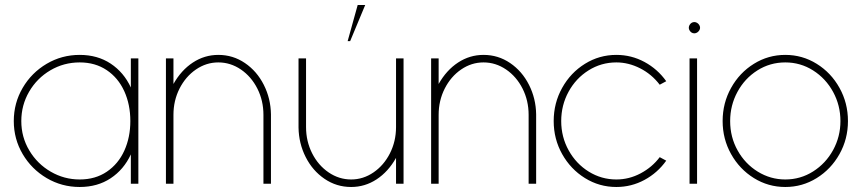

<svg xmlns="http://www.w3.org/2000/svg" viewBox="-20 -733 3433 766"><path d="M532 -500V0H502V-117Q474 -56.5 421.5 -21.8Q369 13 298 13Q226.5 13 166.2 -22.5Q106 -58 70.5 -118.2Q35 -178.5 35 -250Q35 -322 70.5 -382.5Q106 -443 166.2 -478.5Q226.5 -514 298 -514Q369 -514 421.5 -479.2Q474 -444.5 502 -384V-500ZM298 -17Q360.5 -17 406.2 -48Q452 -79 476 -132Q500 -185 500 -250Q500 -316 475.8 -369.2Q451.5 -422.5 405.8 -453.2Q360 -484 298 -484Q234.5 -484 181 -452.5Q127.5 -421 96.2 -367.2Q65 -313.5 65 -250Q65 -186 97 -132.5Q129 -79 182.5 -48Q236 -17 298 -17Z M1061 0H1031V-275Q1031 -331.5 1006.8 -379.5Q982.5 -427.5 941 -455.8Q899.5 -484 851 -484Q803 -484 761.8 -455.8Q720.5 -427.5 696.2 -379.5Q672 -331.5 672 -275V0H642V-500H672V-398Q703 -453 749.5 -483.5Q796 -514 851 -514Q909.5 -514 957.2 -481.5Q1005 -449 1032.5 -394.5Q1060 -340 1061 -277Z M1171 -500H1201V-226Q1201 -169.5 1225.2 -121.5Q1249.5 -73.5 1291 -45.2Q1332.5 -17 1381 -17Q1429 -17 1470.2 -45.2Q1511.5 -73.5 1535.8 -121.5Q1560 -169.5 1560 -226V-500H1590V0H1560V-103Q1529 -48 1482.5 -17.5Q1436 13 1381 13Q1322.5 13 1274.8 -19.5Q1227 -52 1199.5 -106.5Q1172 -161 1171 -224ZM1407 -713H1437L1377 -569H1367Z M2119 0H2089V-275Q2089 -331.5 2064.8 -379.5Q2040.5 -427.5 1999 -455.8Q1957.5 -484 1909 -484Q1861 -484 1819.8 -455.8Q1778.5 -427.5 1754.2 -379.5Q1730 -331.5 1730 -275V0H1700V-500H1730V-398Q1761 -453 1807.5 -483.5Q1854 -514 1909 -514Q1967.5 -514 2015.2 -481.5Q2063 -449 2090.5 -394.5Q2118 -340 2119 -277Z M2638 -92Q2603.5 -43.5 2551.2 -15.2Q2499 13 2439 13Q2371 13 2313.8 -22.5Q2256.5 -58 2222.8 -118.2Q2189 -178.5 2189 -250Q2189 -322 2222.8 -382.5Q2256.5 -443 2313.8 -478.5Q2371 -514 2439 -514Q2499 -514 2551.2 -485.8Q2603.5 -457.5 2638 -409L2612 -395Q2580 -437 2533.8 -460.5Q2487.5 -484 2439 -484Q2378.5 -484 2328 -452.2Q2277.5 -420.5 2248.2 -366.8Q2219 -313 2219 -250Q2219 -186.5 2248.8 -133Q2278.5 -79.5 2329 -48.2Q2379.5 -17 2439 -17Q2490 -17 2536 -41.5Q2582 -66 2612 -106Z M2761 -500V0H2731V-500ZM2750 -600Q2744 -600 2739 -603.2Q2734 -606.5 2731 -611.8Q2728 -617 2728 -622Q2728 -628 2731 -633.2Q2734 -638.5 2739 -641.8Q2744 -645 2750 -645Q2756 -645 2761.2 -641.8Q2766.5 -638.5 2769.8 -633.2Q2773 -628 2773 -622Q2773 -617 2769.8 -611.8Q2766.5 -606.5 2761.2 -603.2Q2756 -600 2750 -600Z M3113 13Q3045 13 2987.8 -22.5Q2930.5 -58 2896.8 -118.2Q2863 -178.5 2863 -250Q2863 -322 2896.8 -382.5Q2930.5 -443 2987.8 -478.5Q3045 -514 3113 -514Q3181 -514 3238.2 -478.5Q3295.5 -443 3329.2 -382.5Q3363 -322 3363 -250Q3363 -178.5 3329.2 -118.2Q3295.5 -58 3238.2 -22.5Q3181 13 3113 13ZM3113 -17Q3173.5 -17 3224 -49Q3274.5 -81 3303.8 -134.5Q3333 -188 3333 -250Q3333 -312.5 3303.8 -366.2Q3274.5 -420 3224 -452Q3173.5 -484 3113 -484Q3052 -484 3001.5 -452Q2951 -420 2922 -366.2Q2893 -312.5 2893 -250Q2893 -186 2922.8 -132.8Q2952.5 -79.5 3003.2 -48.2Q3054 -17 3113 -17Z"/></svg>

Font: Urbanist
Style: Regular
Weight: 400
Designer: Corey Hu
Foundry: Corey Hu
Version: Version 1.2; befe77262ef67d88f1d94aa3d2e49ef1327b4483